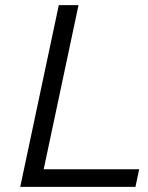

<svg xmlns="http://www.w3.org/2000/svg" viewBox="-20 -731 580 751"><path d="M210 -710.9H287.1L150.9 -68.8H524.4L509.8 0H59.1Z"/></svg>

Font: Tuffy
Style: Italic
Weight: 400
Italic angle: -12°
Designer: Thatcher Ulrich, Karoly Barta and Michael Everson
Version: Version 001.271